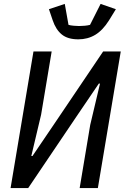

<svg xmlns="http://www.w3.org/2000/svg" viewBox="-20 -961 640 981"><path d="M151 -698H244L190 -375L140 -164H146L262 -335L507 -698H597L480 0H387L441 -323L491 -534H485L369 -363L124 0H34ZM380 -760Q326 -760 295.5 -785Q265 -810 249 -858L230 -914L311 -941L330 -834Q340 -831 356.5 -829.5Q373 -828 384 -828Q398 -828 413.5 -829.5Q429 -831 440 -834L494 -941L572 -914L537 -857Q505 -806 466.5 -783Q428 -760 380 -760Z"/></svg>

Font: IBM Plex Mono Text
Style: Italic
Weight: 450
Italic angle: -9°
Monospace: yes
Designer: Mike Abbink, Paul van der Laan, Pieter van Rosmalen
Foundry: Bold Monday
Version: Version 2.1